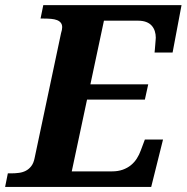

<svg xmlns="http://www.w3.org/2000/svg" viewBox="-43 -734 733 754"><path d="M-12.2 -53.2H1Q16.6 -53.2 31.5 -55.2Q46.4 -57.1 58.6 -63.5Q70.8 -69.8 79.8 -81.5Q88.9 -93.3 92.8 -112.8L196.8 -604Q198.7 -609.4 200 -616.2Q201.2 -623 201.2 -627Q201.2 -637.7 195.8 -644.5Q190.4 -651.4 180.9 -655Q171.4 -658.7 158 -659.9Q144.5 -661.1 128.9 -661.1H116.2L127 -713.9H669.9L634.8 -527.8H564Q564.5 -531.2 565.2 -540Q565.9 -548.8 566.7 -558.3Q567.4 -567.9 568.1 -575.9Q568.8 -584 568.8 -585.9Q568.8 -599.6 564.9 -611.8Q561 -624 552.7 -633.3Q544.4 -642.6 531 -647.7Q517.6 -652.8 498 -652.8H365.2L312 -402.8H539.1L525.9 -342.8H298.8L238.8 -61H397Q420.4 -61 439 -67.6Q457.5 -74.2 471.2 -85.4Q484.9 -96.7 494.4 -111.6Q503.9 -126.5 509.8 -143.1L525.9 -186H597.2L550.8 0H-22.9Z"/></svg>

Font: Droid Serif
Style: Bold Italic
Weight: 700
Italic angle: -12°
Designer: Monotype Design team
Foundry: Monotype Imaging Inc.
Version: Version 1.03